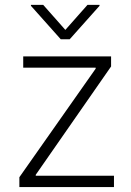

<svg xmlns="http://www.w3.org/2000/svg" viewBox="-20 -759 530 779"><path d="M58.6 -40 368.2 -480.5V-484.4H74.2V-530.3H430.7V-489.3L125 -49.8V-45.9H442.4V0H58.6ZM245.1 -637.7 335 -739.3H383.8V-735.4L262.7 -599.6H226.6L105.5 -735.4V-739.3H155.3Z"/></svg>

Font: Pretendard Std ExtraLight
Style: Regular
Weight: 200
Designer: Base glyphs from Inter by Rasmus Andersson; Hangeul glyphs from Noto Sans CJK(Source Han Sans) by Jang Soo-young and Kan
Foundry: Kil Hyung-jin
Version: Version 1.309